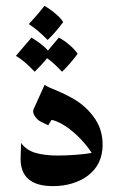

<svg xmlns="http://www.w3.org/2000/svg" viewBox="-20 -625 429 653"><path d="M329 -133Q329 -65 278 -27Q257 -11 226.5 -1.5Q196 8 160 8Q50 8 50 -85Q50 -100 51 -116.5Q52 -133 52 -139Q68 -115 99.5 -105.5Q131 -96 176 -96Q204 -96 238 -98.5Q272 -101 292 -105Q270 -138 243 -163.5Q216 -189 192 -202.5Q168 -216 155 -217L144 -199L119 -211Q107 -217 98.5 -230Q90 -243 94 -253L132 -337Q137 -332 150 -326.5Q163 -321 168 -319Q216 -299 244 -280Q281 -255 305 -218Q329 -181 329 -133ZM131 -605Q148 -596 167 -580Q186 -564 195 -550Q171 -517 142 -489Q108 -524 78 -543Q108 -575 131 -605ZM87 -497Q101 -489 117 -477Q133 -465 143 -453L180 -497Q198 -488 216.5 -472Q235 -456 244 -442Q220 -409 191 -381Q161 -413 140 -427Q127 -410 98 -381Q61 -420 34 -435Q67 -473 87 -497Z"/></svg>

Font: Katibeh
Style: Regular
Weight: 400
Designer: Arabic design by Kourosh Beigpour, Latin design by Eduardo Tunni, engineering by Lasse Fister
Version: Version 1.000